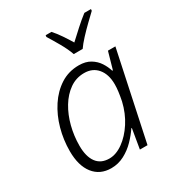

<svg xmlns="http://www.w3.org/2000/svg" viewBox="-184 -880 925 1005"><g transform="rotate(-30 279.0 -377.5)"><path d="M195 10Q127 10 88.5 -39Q50 -88 50 -176Q50 -244 68 -309Q86 -374 120.5 -426.5Q155 -479 204 -510.5Q253 -542 315 -542Q356 -542 384 -525Q412 -508 428.5 -482.5Q445 -457 453 -430H457L486 -532H531L418 0H372L392 -119H389Q369 -89 340 -59Q311 -29 274 -9.5Q237 10 195 10ZM211 -39Q252 -39 294 -69Q336 -99 369 -150Q402 -201 417 -265Q423 -295 426 -318.5Q429 -342 429 -362Q429 -422 399.5 -457.5Q370 -493 319 -493Q270 -493 231 -465.5Q192 -438 164.5 -392.5Q137 -347 122.5 -290.5Q108 -234 108 -175Q108 -110 134 -74.5Q160 -39 211 -39ZM322 -606Q310 -641 286 -683Q262 -725 243 -755L244 -765H279Q299 -743 319 -713.5Q339 -684 355 -657Q384 -684 416 -713Q448 -742 478 -765H518L517 -755Q498 -737 470.5 -710.5Q443 -684 417 -656Q391 -628 376 -606Z"/></g></svg>

Font: Noto Sans Light
Style: Italic
Weight: 300
Italic angle: -12°
Designer: Monotype Design Team
Foundry: Monotype Imaging Inc.
Version: Version 2.013; ttfautohint (v1.8.4.7-5d5b)